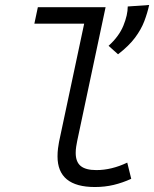

<svg xmlns="http://www.w3.org/2000/svg" viewBox="-20 -739 620 771"><path d="M361 12Q211 12 211 -111Q211 -128 213 -143.5Q215 -159 217 -169L318 -644H118L132 -710H404L290 -173Q288 -163 286 -150.5Q284 -138 284 -125Q284 -89 304 -72.5Q324 -56 367 -56Q428 -56 491 -86L507 -21Q472 -5 436.5 3.5Q401 12 361 12ZM454 -521 416 -555Q458 -593 475.5 -636Q493 -679 493 -713L579 -719Q572 -687 559.5 -654Q547 -621 522.5 -588Q498 -555 454 -521Z"/></svg>

Font: Sometype Mono
Style: Italic
Weight: 400
Italic angle: -12°
Monospace: yes
Designer: Ryoichi Tsunekawa
Foundry: Dharma Type
Version: Version 1.000; ttfautohint (v1.8.3)